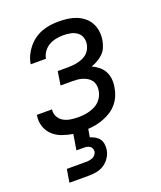

<svg xmlns="http://www.w3.org/2000/svg" viewBox="-138 -617 777 925"><g transform="rotate(-20 250.0 -154.0)"><path d="M57 220 68 153H168Q176 153 184.5 151.5Q193 150 201 146.5Q209 143 214.5 136Q220 129 222 121Q223 113 220 105Q217 97 210.5 92.5Q204 88 196 86.5Q188 85 180 85H142L155 5Q127 1 100.5 -8.5Q74 -18 54 -36.5Q34 -55 25 -82Q16 -109 21 -138V-141H99V-140Q96 -120 105.5 -103Q115 -86 131 -77Q147 -68 166.5 -65Q186 -62 206 -62Q220 -62 234 -63.5Q248 -65 262.5 -69Q277 -73 290.5 -79.5Q304 -86 314.5 -96.5Q325 -107 332 -120.5Q339 -134 341 -148Q344 -163 341.5 -176.5Q339 -190 331.5 -200.5Q324 -211 312.5 -218Q301 -225 288 -229Q275 -233 261 -234Q247 -235 233 -235H177L188 -305H244Q256 -305 269 -306.5Q282 -308 294 -311Q306 -314 318.5 -319.5Q331 -325 340.5 -334Q350 -343 356 -355Q362 -367 364 -379Q367 -397 361 -414Q355 -431 340.5 -441Q326 -451 308.5 -454.5Q291 -458 273 -458Q255 -458 235.5 -454.5Q216 -451 199 -441.5Q182 -432 170 -415.5Q158 -399 155 -380H77Q80 -402 89.5 -422.5Q99 -443 113.5 -461Q128 -479 146.5 -492.5Q165 -506 186.5 -514Q208 -522 229.5 -525Q251 -528 272 -528Q296 -528 319 -525Q342 -522 362.5 -514Q383 -506 400.5 -492Q418 -478 428.5 -458.5Q439 -439 442 -416Q445 -393 441 -370Q438 -353 431 -336Q424 -319 411 -306.5Q398 -294 382 -284.5Q366 -275 349 -270Q368 -261 383.5 -248.5Q399 -236 408.5 -218.5Q418 -201 420 -179.5Q422 -158 418 -137Q415 -116 406.5 -96Q398 -76 384 -59Q370 -42 351.5 -30Q333 -18 312.5 -10Q292 -2 271.5 2Q251 6 231 7L224 48Q237 52 249.5 59Q262 66 270 77Q278 88 280 102.5Q282 117 280 132Q277 152 265 170.5Q253 189 235.5 200.5Q218 212 197.5 216Q177 220 157 220Z"/></g></svg>

Font: Iosevka Algr
Style: Italic
Weight: 400
Italic angle: -9°
Monospace: yes
Designer: Belleve Invis
Foundry: Belleve Invis
Version: Version 26.0.2; ttfautohint (v1.8.3)